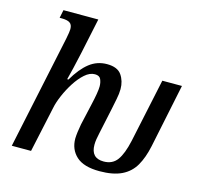

<svg xmlns="http://www.w3.org/2000/svg" viewBox="-110 -880 1063 1011"><g transform="rotate(15 421.5 -375.0)"><path d="M516 10Q430 10 389.5 -27Q349 -64 349 -124Q350 -155 359 -203L385 -318Q393 -352 397.5 -379Q402 -406 402 -421Q402 -442 394.5 -459.5Q387 -477 362 -477Q334 -477 307 -453Q280 -429 257 -393Q234 -357 217.5 -318.5Q201 -280 195 -250L141 0H36L167 -619Q175 -659 175 -673Q175 -698 160 -707Q145 -716 117 -716H105L114 -760H304L263 -566Q253 -520 243 -478Q233 -436 227 -414H234Q272 -479 314 -512Q356 -545 410 -545Q467 -545 489.5 -512.5Q512 -480 512 -436Q512 -411 505.5 -380Q499 -349 494 -323L464 -182Q460 -164 457.5 -148.5Q455 -133 455 -118Q455 -45 524 -45Q572 -45 597.5 -80Q623 -115 639 -188L713 -536H820L748 -189Q734 -123 708.5 -79Q683 -35 636.5 -12.5Q590 10 516 10Z"/></g></svg>

Font: Noto Serif SemiCondensed Medium
Style: Italic
Weight: 500
Width: 4
Italic angle: -12°
Designer: Monotype Design Team
Foundry: Monotype Imaging Inc.
Version: Version 2.013